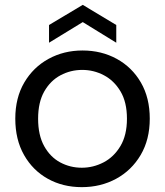

<svg xmlns="http://www.w3.org/2000/svg" viewBox="-20 -764 680 791"><path d="M317 7Q239 7 177 -27.5Q115 -62 79 -125.5Q43 -189 43 -275Q43 -361 80 -424Q117 -487 180 -521.5Q243 -556 320 -556Q398 -556 461 -521.5Q524 -487 560.5 -424Q597 -361 597 -275Q597 -189 559.5 -125.5Q522 -62 458.5 -27.5Q395 7 317 7ZM317 -73Q364 -73 406.5 -95Q449 -117 476 -162Q503 -207 503 -275Q503 -343 476.5 -387.5Q450 -432 408 -454Q366 -476 319 -476Q271 -476 229.5 -454Q188 -432 162.5 -387.5Q137 -343 137 -275Q137 -207 162 -162Q187 -117 228 -95Q269 -73 317 -73ZM459 -588 321 -673 182 -588V-661L321 -744L459 -661Z"/></svg>

Font: Parkinsans Light
Style: Regular
Weight: 400
Version: Version 1.000